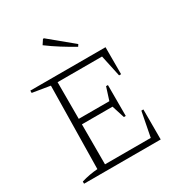

<svg xmlns="http://www.w3.org/2000/svg" viewBox="-201 -1014 1080 1152"><g transform="rotate(-30 339.0 -438.0)"><path d="M562 -208H576V0H45V-15Q74 -24 102.5 -29Q131 -34 158 -36L167 -609L45 -629V-645H566V-458H552L520 -607H212V-353H424L452 -441H465V-227H452L424 -315H212V-38H529ZM425 -729Q379 -755 333.5 -783.5Q288 -812 245 -844L266 -876H273L434 -743Z"/></g></svg>

Font: Piazzolla SC ExtraLight
Style: Regular
Weight: 200
Designer: Juan Pablo del Peral
Foundry: Huerta Tipografica
Version: Version 1.330